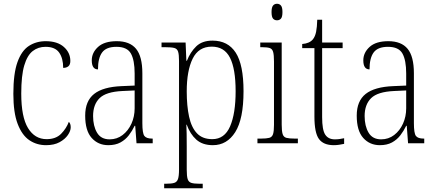

<svg xmlns="http://www.w3.org/2000/svg" viewBox="-20 -762 2318 1021"><path d="M225 10Q175 10 136 -16.5Q97 -43 74 -103Q51 -163 51 -263Q51 -371 73 -432Q95 -493 134 -518Q173 -543 223 -543Q285 -543 319.5 -512.5Q354 -482 354 -438Q354 -418 343.5 -409.5Q333 -401 316 -401Q316 -452 294.5 -482.5Q273 -513 222 -513Q183 -513 154 -490.5Q125 -468 109 -414Q93 -360 93 -264Q93 -140 129 -81Q165 -22 228 -22Q277 -22 305 -50.5Q333 -79 346 -114Q356 -105 356 -85Q356 -66 341 -44Q326 -22 297 -6Q268 10 225 10Z M556 10Q502 10 467.5 -28.5Q433 -67 433 -147Q433 -225 480.5 -262.5Q528 -300 627 -304L696 -307V-371Q696 -442 676 -477.5Q656 -513 599 -513Q545 -513 523 -483Q501 -453 501 -393Q468 -393 468 -441Q468 -482 501.5 -512.5Q535 -543 601 -543Q670 -543 703.5 -502.5Q737 -462 737 -372V-107Q737 -54 747.5 -39.5Q758 -25 789 -25H792V0H706L699 -93H696Q683 -66 665 -42.5Q647 -19 620.5 -4.5Q594 10 556 10ZM563 -21Q602 -21 632 -44Q662 -67 679 -104.5Q696 -142 696 -186V-281L631 -278Q544 -274 509.5 -240Q475 -206 475 -145Q475 -92 496 -56.5Q517 -21 563 -21Z M853 239V215H864Q892 215 906.5 210.5Q921 206 926.5 190Q932 174 932 139V-438Q932 -472 927 -487.5Q922 -503 906.5 -507Q891 -511 859 -511H839V-536H967L971 -439H974Q992 -485 1023.5 -515.5Q1055 -546 1110 -546Q1192 -546 1233.5 -482Q1275 -418 1275 -277Q1275 -129 1231 -59.5Q1187 10 1112 10Q1057 10 1024 -19.5Q991 -49 973 -99H971Q972 -81 972.5 -51Q973 -21 973 18V140Q973 175 978 190.5Q983 206 997.5 210.5Q1012 215 1039 215H1058V239ZM1109 -22Q1174 -22 1203.5 -90Q1233 -158 1233 -277Q1233 -396 1203 -455Q1173 -514 1106 -514Q1036 -514 1004.5 -450Q973 -386 973 -276Q973 -199 985.5 -141.5Q998 -84 1027.5 -53Q1057 -22 1109 -22Z M1453 -654Q1440 -654 1432 -663Q1424 -672 1424 -698Q1424 -723 1432 -732.5Q1440 -742 1453 -742Q1466 -742 1474 -732.5Q1482 -723 1482 -698Q1482 -672 1474 -663Q1466 -654 1453 -654ZM1349 0V-25H1368Q1397 -25 1412 -29Q1427 -33 1432 -49Q1437 -65 1437 -98V-435Q1437 -469 1432.5 -485.5Q1428 -502 1414.5 -506.5Q1401 -511 1374 -511H1364V-536H1478V-99Q1478 -65 1483 -49Q1488 -33 1503 -29Q1518 -25 1547 -25H1564V0Z M1755 10Q1700 10 1676 -23Q1652 -56 1652 -142V-506H1587V-528Q1626 -531 1644 -553Q1656 -568 1661 -593Q1666 -618 1667 -657H1693V-536H1802V-506H1693V-139Q1693 -71 1709.5 -46Q1726 -21 1760 -21Q1774 -21 1785 -22.5Q1796 -24 1810 -27V3Q1797 6 1782.5 8Q1768 10 1755 10Z M2000 10Q1946 10 1911.5 -28.5Q1877 -67 1877 -147Q1877 -225 1924.5 -262.5Q1972 -300 2071 -304L2140 -307V-371Q2140 -442 2120 -477.5Q2100 -513 2043 -513Q1989 -513 1967 -483Q1945 -453 1945 -393Q1912 -393 1912 -441Q1912 -482 1945.5 -512.5Q1979 -543 2045 -543Q2114 -543 2147.5 -502.5Q2181 -462 2181 -372V-107Q2181 -54 2191.5 -39.5Q2202 -25 2233 -25H2236V0H2150L2143 -93H2140Q2127 -66 2109 -42.5Q2091 -19 2064.5 -4.5Q2038 10 2000 10ZM2007 -21Q2046 -21 2076 -44Q2106 -67 2123 -104.5Q2140 -142 2140 -186V-281L2075 -278Q1988 -274 1953.5 -240Q1919 -206 1919 -145Q1919 -92 1940 -56.5Q1961 -21 2007 -21Z"/></svg>

Font: Noto Serif Sinhala Condensed ExtraLight
Style: Regular
Weight: 200
Width: 3
Designer: Jelle Bosma - Monotype Design Team
Foundry: Monotype Imaging Inc.
Version: Version 2.007; ttfautohint (v1.8.4.7-5d5b)